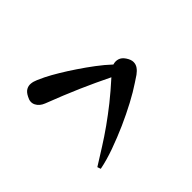

<svg xmlns="http://www.w3.org/2000/svg" viewBox="-77 -517 467 467"><g transform="rotate(-45 157.0 -283.5)"><path d="M36.6 -159.2Q58.6 -172.9 79.8 -186.3Q101.1 -199.7 122.8 -215.1Q144.5 -230.5 167.2 -248.5Q189.9 -266.6 215.3 -289.6Q179.7 -307.1 141.1 -324Q102.5 -340.8 56.6 -358.4Q42.5 -363.8 36.9 -375Q31.2 -386.2 38.6 -399.4Q43.9 -410.2 51 -414.1Q58.1 -418 65.9 -417.2Q73.7 -416.5 82.5 -412.6Q91.3 -408.7 100.6 -404.3Q115.2 -397 133.1 -386.2Q150.9 -375.5 169.4 -363Q188 -350.6 206.5 -336.7Q225.1 -322.8 240.7 -308.1Q250 -311 258.3 -308.3Q266.6 -305.7 272.9 -296.4Q279.8 -286.1 279.8 -277.8Q279.8 -269.5 275.1 -262.9Q270.5 -256.3 262.7 -250.7Q254.9 -245.1 246.1 -239.7Q228 -227.5 202.9 -214.1Q177.7 -200.7 149.7 -188.2Q121.6 -175.8 93 -165.5Q64.5 -155.3 39.6 -150.4Z"/></g></svg>

Font: Montez
Style: Regular
Weight: 400
Designer: Astigmatic (AOETI)
Foundry: Astigmatic (AOETI)
Version: Version 1.000